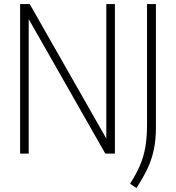

<svg xmlns="http://www.w3.org/2000/svg" viewBox="-20 -760 871 950"><path d="M79.5 0V-740H127L506 -74.5V-740H548.5V0H501L122 -665.5V0ZM655 170.5 623.5 149Q653.5 102.5 672 59.8Q690.5 17 699 -31.2Q707.5 -79.5 707.5 -143.5V-740H751.5V-130Q751.5 -68.5 741.2 -19.8Q731 29 709.8 74Q688.5 119 655 170.5Z"/></svg>

Font: Encode Sans Cnd XLt
Style: Regular
Weight: 200
Width: 3
Designer: Multiple Designers
Foundry: Impallari Type
Version: Version 3.002; ttfautohint (v1.8.3) -l 8 -r 50 -G 200 -x 14 